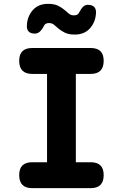

<svg xmlns="http://www.w3.org/2000/svg" viewBox="-20 -980 640 1000"><path d="M375 -135H452Q486 -135 503 -118.5Q520 -102 520 -68Q520 -34 503 -17Q486 0 452 0H148Q114 0 97 -17Q80 -34 80 -68Q80 -102 97 -118.5Q114 -135 148 -135H225V-595H148Q114 -595 97 -612Q80 -629 80 -663Q80 -697 97 -713.5Q114 -730 148 -730H452Q486 -730 503 -713.5Q520 -697 520 -663Q520 -629 503 -612Q486 -595 452 -595H375ZM210 -847Q198 -824 186.5 -814.5Q175 -805 162 -805Q140 -805 129.5 -815.5Q119 -826 120 -847Q122 -895 151 -927.5Q180 -960 230 -960Q262 -960 281.5 -950.5Q301 -941 314 -930Q327 -919 338 -909.5Q349 -900 365 -900Q370 -900 374.5 -901Q379 -902 382 -903.5Q385 -905 387 -907.5Q389 -910 391 -913Q403 -936 413.5 -945.5Q424 -955 437 -955Q459 -955 470 -944.5Q481 -934 480 -913Q478 -866 449 -833Q420 -800 370 -800Q338 -800 318.5 -809.5Q299 -819 286 -830Q273 -841 262 -850.5Q251 -860 235 -860Q230 -860 226 -859Q222 -858 219 -856.5Q216 -855 213.5 -852.5Q211 -850 210 -847Z"/></svg>

Font: Maple Mono ExtraBold
Style: Regular
Weight: 800
Monospace: yes
Designer: subframe7536
Version: Version 7.000